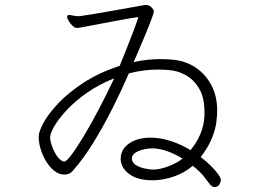

<svg xmlns="http://www.w3.org/2000/svg" viewBox="-20 -727 1040 770"><path d="M592 -4Q531 -4 497.5 -29.5Q464 -55 464 -90Q464 -128 497.5 -151.5Q531 -175 586 -175Q591 -175 595.5 -174.5Q600 -174 604 -174Q639 -171 675 -158Q711 -145 744 -125Q767 -152 782.5 -187Q798 -222 800 -263V-277Q800 -337 778 -373Q756 -409 723.5 -426.5Q691 -444 657 -446Q647 -447 635 -447.5Q623 -448 611 -448Q586 -448 557.5 -444.5Q529 -441 497 -433Q468 -366 432 -294.5Q396 -223 356 -157.5Q316 -92 271 -41Q259 -27 238 -27Q216 -27 197 -42.5Q178 -58 164 -81.5Q150 -105 142.5 -131Q135 -157 135 -178Q135 -199 155 -235.5Q175 -272 215.5 -314.5Q256 -357 317 -396.5Q378 -436 460 -463Q472 -492 486 -527.5Q500 -563 513.5 -598Q527 -633 535 -659Q489 -652 427 -640Q365 -628 305 -617Q301 -616 297 -615.5Q293 -615 289 -615Q280 -615 270.5 -624Q261 -633 255 -643.5Q249 -654 249 -659Q249 -661 250.5 -664Q252 -667 256 -667Q262 -667 273 -664.5Q284 -662 296 -662Q298 -662 300.5 -662.5Q303 -663 305 -663Q334 -667 374 -674Q414 -681 454.5 -688Q495 -695 524.5 -700.5Q554 -706 561 -707H565Q579 -707 588 -697Q597 -687 597 -684V-681Q597 -676 588 -651.5Q579 -627 565.5 -594.5Q552 -562 538.5 -530Q525 -498 516 -478Q570 -490 624 -490Q635 -490 646 -489.5Q657 -489 668 -488Q723 -484 764 -456.5Q805 -429 828 -385Q851 -341 851 -284Q851 -264 847.5 -236Q844 -208 830 -173Q816 -138 785 -97Q805 -82 823.5 -64Q842 -46 854 -29.5Q866 -13 866 -4Q866 0 860.5 11.5Q855 23 841 23Q832 23 825 16Q818 8 801 -15Q784 -38 753 -62Q720 -34 678.5 -19.5Q637 -5 598 -4ZM181 -172Q183 -153 193.5 -128.5Q204 -104 217 -91Q229 -79 238 -79Q246 -79 266.5 -106Q287 -133 315 -179.5Q343 -226 375 -286.5Q407 -347 438 -413Q378 -389 330.5 -356Q283 -323 249.5 -287.5Q216 -252 198.5 -222Q181 -192 181 -175ZM599 -47Q625 -48 658 -61Q691 -74 712 -91Q683 -109 652.5 -120Q622 -131 595 -132Q561 -132 535 -121Q509 -110 509 -91Q509 -76 523 -66.5Q537 -57 557 -52Q577 -47 595 -47Z"/></svg>

Font: Moon Stars Kai HW Light
Style: Regular
Weight: 300
Designer: GuiWonder
Version: Version 1.101